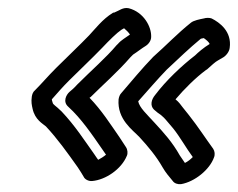

<svg xmlns="http://www.w3.org/2000/svg" viewBox="-20 -495 606 489"><path d="M61 -249C59 -235 61 -227 63 -218C69 -190 89 -180 97 -173C126 -142 151 -107 178 -69C184 -60 189 -52 193 -45C196 -38 206 -33 215 -34C249 -37 289 -64 303 -98C306 -104 305 -114 301 -120L284 -146C261 -179 239 -214 208 -246L211 -248C242 -279 280 -312 312 -349L319 -356C330 -363 341 -372 351 -378C359 -383 365 -392 365 -401C366 -427 346 -464 308 -474C293 -477 284 -468 271 -463C270 -463 268 -463 267 -462C241 -446 223 -422 207 -405C182 -379 151 -350 123 -322C100 -299 88 -284 69 -265C64 -261 62 -255 61 -249ZM112 -242C128 -260 138 -272 156 -290C182 -316 213 -345 240 -373C258 -392 277 -411 289 -419C291 -420 294 -422 296 -423C301 -419 308 -412 311 -407C305 -403 301 -400 295 -396C281 -386 283 -385 277 -380C250 -348 213 -316 177 -280C167 -269 164 -267 157 -261C149 -254 139 -236 154 -223C187 -193 214 -153 241 -114L250 -101C244 -96 236 -91 230 -88C226 -94 224 -96 221 -101C194 -139 171 -175 137 -211C121 -227 115 -228 114 -234C113 -237 112 -240 112 -242ZM282 -242C278 -191 318 -164 335 -146C358 -121 378 -97 394 -69C402 -55 411 -45 420 -34C424 -28 433 -25 441 -26C476 -32 514 -63 525 -94C528 -101 527 -110 523 -116C504 -142 484 -173 461 -202L445 -222C440 -228 437 -234 427 -242C449 -268 478 -297 505 -317L507 -318C518 -328 529 -338 535 -341L547 -348C555 -352 564 -363 565 -373C571 -415 539 -438 519 -448C514 -450 505 -450 499 -448C489 -446 473 -443 466 -437C431 -409 404 -380 370 -350C341 -320 314 -287 289 -258C285 -254 283 -248 282 -242ZM332 -237C356 -264 381 -293 404 -317C436 -347 462 -372 491 -396C493 -397 494 -397 494 -397C496 -397 498 -398 499 -398C506 -393 512 -388 514 -383C499 -374 484 -361 477 -354C442 -327 403 -290 375 -253C365 -241 362 -226 372 -216C380 -209 385 -205 390 -202C396 -197 400 -193 404 -188L421 -168C438 -147 454 -118 471 -95C465 -89 459 -84 451 -80C446 -87 442 -93 438 -99C419 -133 397 -157 374 -182C354 -204 335 -221 332 -237Z"/></svg>

Font: Hussar Pisanka
Style: OutKur
Weight: 400
Designer: Robert Jablonski
Foundry: Cannot Into Space Fonts
Version: Version 1.070